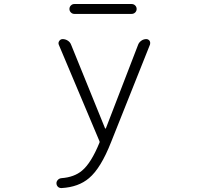

<svg xmlns="http://www.w3.org/2000/svg" viewBox="-20 -742 1040 968"><path d="M354.5 -671.9Q344.7 -671.9 337.4 -679.2Q330.1 -686.5 330.1 -696.8Q330.1 -707 337.4 -714.4Q344.7 -721.7 354.5 -721.7H643.6Q654.3 -721.7 661.6 -714.4Q668.9 -707 668.9 -696.8Q668.9 -686.5 661.6 -679.2Q654.3 -671.9 643.6 -671.9ZM509.8 -94.7Q510.7 -93.8 511.7 -93.8Q512.7 -93.8 513.7 -94.7L676.8 -517.6Q681.6 -529.3 692.9 -537.1Q704.1 -544.9 717.8 -544.9Q727.5 -544.9 734.4 -536.1Q737.3 -530.3 737.3 -525.4Q737.3 -521.5 736.3 -517.6L540 -25.4Q488.3 106.4 428.7 156.2Q376 201.2 291 206.1Q290 206.1 289.1 206.1Q279.3 206.1 272.5 200.2Q264.6 192.4 264.6 181.6Q264.6 171.9 272.5 164.1Q279.3 157.2 290 156.2Q354.5 151.4 393.6 118.2Q439.5 80.1 481.4 -22.5Q483.4 -26.4 481.4 -30.3L276.4 -516.6Q272.5 -526.4 278.8 -535.6Q285.2 -544.9 295.9 -544.9Q309.6 -544.9 321.8 -537.1Q334 -529.3 338.9 -515.6Z"/></svg>

Font: Gen Jyuu Gothic L Monospace Light
Style: Regular
Weight: 300
Designer: [Source Han Sans]
Ryoko NISHIZUKA  (kana & ideographs); Paul D. Hunt (Latin, Greek & Cyrillic); Wenlong ZHANG  (bopomofo
Version: Version 1.002.20150607